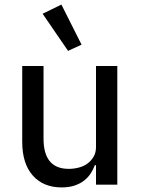

<svg xmlns="http://www.w3.org/2000/svg" viewBox="-20 -806 614 838"><path d="M399 -85H394Q387 -66 375.5 -48.5Q364 -31 346.5 -17.5Q329 -4 305 4Q281 12 249 12Q169 12 123 -40Q77 -92 77 -187V-518H170V-201Q170 -69 280 -69Q302 -69 323.5 -74.5Q345 -80 361.5 -92Q378 -104 388.5 -122Q399 -140 399 -164V-518H492V0H399ZM166 -746 248 -786 336 -611 277 -584Z"/></svg>

Font: IBM Plex Sans Thai Looped Text
Style: Regular
Weight: 450
Designer: Mike Abbink, Paul van der Laan, Pieter van Rosmalen, Ben Mitchell, Mark Frömberg
Foundry: Bold Monday
Version: Version 1.1